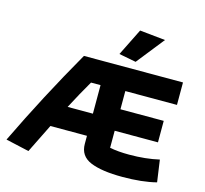

<svg xmlns="http://www.w3.org/2000/svg" viewBox="-119 -986 1210 1131"><g transform="rotate(15 486.0 -420.0)"><path d="M517 -685 599 -850 755 -834 621 -665ZM457 -121V-170H234L147 6L5 -26Q150 -327 318 -620H922V-483H607V-372H871V-241H607V-137Q658 -127 725 -127Q826 -127 908 -146L927 -12Q841 10 720 10Q594 10 525.5 -18.5Q457 -47 457 -121ZM457 -305V-479H399Q351 -397 303 -305Z"/></g></svg>

Font: Athiti
Style: Bold
Weight: 700
Designer: CadsonDemak Team
Foundry: CadsonDemak
Version: Version 1.033